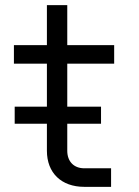

<svg xmlns="http://www.w3.org/2000/svg" viewBox="-20 -725 540 745"><path d="M423 -550H241V-705H162V-550H34V-478H162V-311H37V-245H162V-140C162 -54 218 0 307 0H411V-72H307C267 -72 241 -98 241 -140V-245H372V-311H241V-478H423Z"/></svg>

Font: Tekne LDO Light
Style: Regular
Weight: 300
Monospace: yes
Designer: Alessio Laiso, Mario Rullo, Paolo Rosset
Foundry: Alessio Laiso
Version: Version 1.000;hotconv 1.0.109;makeotfexe 2.5.65596